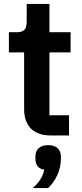

<svg xmlns="http://www.w3.org/2000/svg" viewBox="-20 -685 414 971"><path d="M223 49C264 49 288 70 288 107V120C288 177 259 234 223 266H146C178 237 195 212 204 173C171 170 159 144 159 117V107C159 70 183 49 223 49ZM237 0C149 0 102 -48 102 -133V-420H25V-522H65C104 -522 115 -540 115 -576V-665H230V-522H337V-420H230V-102H329V0Z"/></svg>

Font: Plexus Sans SemiBold
Style: Regular
Weight: 600
Version: Version 2.001;PS 002.001;hotconv 1.0.70;makeotf.lib2.5.58329